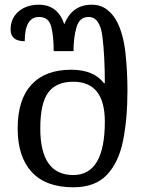

<svg xmlns="http://www.w3.org/2000/svg" viewBox="-20 -785 616 815"><path d="M291 10Q384 10 434 -43Q484 -96 502.5 -188.5Q521 -281 521 -400Q521 -483 512.5 -560.5Q504 -638 478 -690Q461 -724 434 -744.5Q407 -765 369 -765Q286 -765 253 -682Q225 -765 145 -765Q92 -765 58.5 -736Q25 -707 25 -660Q25 -610 85 -610Q85 -713 146 -713Q187 -713 197.5 -671.5Q208 -630 208 -568H292Q292 -624 304.5 -668.5Q317 -713 356 -713Q404 -713 414.5 -631Q425 -549 425 -432H421Q378 -489 282 -489Q172 -489 113.5 -425.5Q55 -362 55 -240Q55 -119 115 -54.5Q175 10 291 10ZM291 -42Q151 -42 151 -240Q151 -346 184.5 -392Q218 -438 291 -438Q425 -438 425 -269Q425 -42 291 -42Z"/></svg>

Font: Noto Serif Georgian
Style: Regular
Weight: 400
Designer: Monotype Design Team
Foundry: Monotype Imaging Inc.
Version: Version 1.901